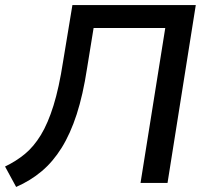

<svg xmlns="http://www.w3.org/2000/svg" viewBox="-31 -725 814 761"><path d="M33 16 -11 -65Q33 -86 68 -115Q103 -144 131 -190Q159 -236 181 -306.5Q203 -377 219 -481L256 -705H745L633 0H526L624 -614H340L314 -454Q298 -349 273 -272Q248 -195 213.5 -139.5Q179 -84 134.5 -46.5Q90 -9 33 16Z"/></svg>

Font: Nunito Sans 10pt SemiBold
Style: Italic
Weight: 600
Italic angle: -9°
Designer: Vernon Adams
Foundry: Vernon Adams
Version: Version 3.101;gftools[0.9.27]